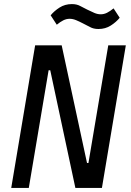

<svg xmlns="http://www.w3.org/2000/svg" viewBox="-20 -920 640 940"><path d="M226 -576H218L121 0H35L152 -698H282L406 -122H413L510 -698H596L479 0H349ZM462 -778Q438 -778 421 -787.5Q404 -797 387 -805Q368 -815 352 -821.5Q336 -828 321 -828Q305 -828 290 -820.5Q275 -813 258 -799L228 -845Q245 -866 271.5 -883Q298 -900 332 -900Q356 -900 373 -890.5Q390 -881 407 -873Q427 -863 442.5 -856.5Q458 -850 473 -850Q489 -850 504 -857.5Q519 -865 536 -879L566 -833Q549 -812 522.5 -795Q496 -778 462 -778Z"/></svg>

Font: IBM Plex Mono Text
Style: Italic
Weight: 450
Italic angle: -9°
Monospace: yes
Designer: Mike Abbink, Paul van der Laan, Pieter van Rosmalen
Foundry: Bold Monday
Version: Version 2.1